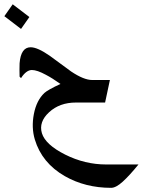

<svg xmlns="http://www.w3.org/2000/svg" viewBox="-38 -526 680 899"><path d="M245.1 -132.8Q207 -160.2 176.8 -175.8Q135.7 -198.2 111.3 -198.2Q97.7 -198.2 84.5 -188Q71.3 -177.7 60.5 -160.2L53.7 -167Q52.7 -198.2 53.7 -229.5Q59.6 -304.7 105.5 -304.7Q137.7 -304.7 195.3 -264.6Q245.1 -227.5 294.9 -191.4Q354.5 -151.4 393.6 -151.4H476.6L454.1 -45.9H317.4Q241.2 -45.9 191.9 -0.5Q142.6 44.9 158.2 97.7Q174.8 151.4 267.1 197.8Q359.4 244.1 459 244.1H610.4Q568.4 295.9 536.6 324.7Q504.9 353.5 482.4 353.5Q361.3 353.5 265.6 298.8Q158.2 237.3 125 127Q108.4 71.3 120.6 7.8Q132.8 -55.7 169.9 -90.8Q178.7 -98.6 196.3 -108.4Q216.8 -120.1 245.1 -132.8ZM99.6 -446.3 60.5 -390.6 -17.6 -450.2 21.5 -505.9Z"/></svg>

Font: Thabit-Bold-Oblique
Style: Bold Oblique
Weight: 700
Designer: Regenerated by Nadim Shaikli
Foundry: MAK Alagha
Version: 0.01